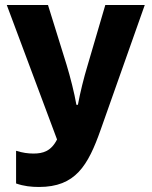

<svg xmlns="http://www.w3.org/2000/svg" viewBox="-20 -734 603 764"><path d="M135 10C280 10 330 -74 381 -219L556 -714H399L328 -472C314 -426 299 -366 290 -317H284C276 -364 259 -430 245 -476L171 -714H7L207 -179C183 -132 151 -123 113 -123C91 -123 70 -126 44 -134V-4C75 7 105 10 135 10Z"/></svg>

Font: Noto Sans Mono SemiCondensed ExtraBold
Style: Regular
Weight: 800
Width: 4
Designer: Monotype Design Team
Foundry: Monotype Imaging Inc.
Version: Version 2.014